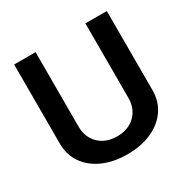

<svg xmlns="http://www.w3.org/2000/svg" viewBox="-128 -634 745 761"><g transform="rotate(-30 245.0 -253.5)"><path d="M33 -158V-520H131V-180Q131 -130 162.5 -99.5Q194 -69 245 -69Q296 -69 327.5 -99.5Q359 -130 359 -180V-520H457V-158Q457 -107 430.5 -68.5Q404 -30 356 -8.5Q308 13 245 13Q182 13 134 -8.5Q86 -30 59.5 -68.5Q33 -107 33 -158Z"/></g></svg>

Font: Non Bureau
Style: Regular
Weight: 400
Designer: Jona Saucedo
Foundry: Non Foundry
Version: Version 1.000; ttfautohint (v1.8.4)